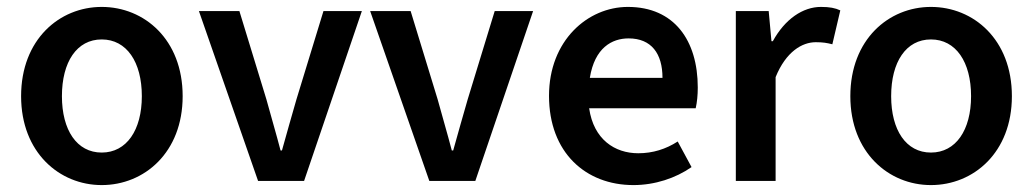

<svg xmlns="http://www.w3.org/2000/svg" viewBox="-20 -523 2986 555"><path d="M41 -245C41 -82 152 12 274 12C397 12 508 -82 508 -245C508 -409 397 -503 274 -503C152 -503 41 -409 41 -245ZM159 -245C159 -344 202 -409 274 -409C346 -409 390 -344 390 -245C390 -147 346 -82 274 -82C202 -82 159 -147 159 -245Z M726 0H859L1026 -491H915L837 -236C823 -188 809 -138 795 -88H791C778 -138 763 -188 750 -236L672 -491H555Z M1221 0H1354L1521 -491H1410L1332 -236C1318 -188 1304 -138 1290 -88H1286C1273 -138 1258 -188 1245 -236L1167 -491H1050Z M1811 12C1873 12 1933 -8 1979 -40L1939 -114C1905 -92 1867 -80 1825 -80C1757 -80 1696 -120 1683 -210H1991C1995 -228 1997 -248 1997 -270C1997 -406 1929 -503 1795 -503C1679 -503 1567 -406 1567 -246C1567 -82 1673 12 1811 12ZM1685 -298C1699 -385 1749 -412 1797 -412C1863 -412 1895 -368 1895 -298Z M2107 -491V0H2222V-300C2252 -374 2299 -401 2338 -401C2359 -401 2370 -399 2386 -395L2409 -493C2394 -500 2378 -503 2353 -503C2301 -503 2249 -468 2214 -404H2210L2202 -491Z M2438 -245C2438 -82 2549 12 2671 12C2794 12 2905 -82 2905 -245C2905 -409 2794 -503 2671 -503C2549 -503 2438 -409 2438 -245ZM2556 -245C2556 -344 2599 -409 2671 -409C2743 -409 2787 -344 2787 -245C2787 -147 2743 -82 2671 -82C2599 -82 2556 -147 2556 -245Z"/></svg>

Font: DAIFUKU Sans Semibold
Style: Regular
Weight: 600
Designer: Original font ‘Source Sans 3’ : Paul D. Hunt
Foundry: Daifuku
Version: Version 1.000